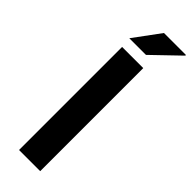

<svg xmlns="http://www.w3.org/2000/svg" viewBox="-289 -889 905 905"><g transform="rotate(45 163.5 -436.5)"><path d="M87 0V-687H228V0ZM82 -740 180 -873H326L327 -869L193 -740Z"/></g></svg>

Font: Archivo SemiExpanded SemiBold
Style: Regular
Weight: 600
Width: 6
Designer: Hector Gatti
Foundry: Omnibus-Type
Version: Version 2.001